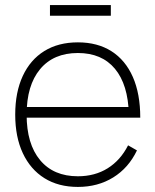

<svg xmlns="http://www.w3.org/2000/svg" viewBox="-20 -722 613 757"><path d="M177 -660V-702H417V-660ZM287 15Q210.5 15 155.2 -19.5Q100 -54 70 -118Q40 -182 40 -270Q40 -358.5 69.8 -422.5Q99.5 -486.5 154.8 -520.8Q210 -555 287 -555Q364.5 -555 419.5 -520Q474.5 -485 503.8 -418.5Q533 -352 533 -258H488V-272Q485 -388.5 433.2 -450.8Q381.5 -513 287 -513Q191 -513 138 -449.2Q85 -385.5 85 -270Q85 -154.5 138 -90.8Q191 -27 287 -27Q354 -27 404.5 -58.5Q455 -90 485 -149L520 -129Q487 -60 426.5 -22.5Q366 15 287 15ZM67 -258V-300H507V-258Z"/></svg>

Font: Manrope ExtraLight
Style: Regular
Weight: 200
Designer: Mikhail Sharanda
Foundry: Mikhail Sharanda
Version: Version 4.505